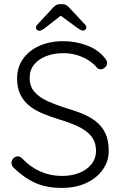

<svg xmlns="http://www.w3.org/2000/svg" viewBox="-20 -912 602 942"><path d="M287.2 10Q211.2 10.8 155.2 -13.9Q99.2 -38.5 47.5 -88.5Q42.8 -92.8 39.5 -98.9Q36.2 -105 36.2 -113Q36.2 -124.8 45.6 -134.8Q55 -144.8 67.2 -144.8Q78.8 -144.8 88.5 -135Q128 -92.8 177.5 -70.8Q227 -48.8 284.2 -48.8Q331.8 -48.8 369.5 -64Q407.2 -79.2 429.2 -107Q451.2 -134.8 451.2 -171.8Q450.5 -217.5 425.8 -246Q401 -274.5 359.9 -293.1Q318.8 -311.8 269.2 -326.5Q228 -339 190.8 -354.4Q153.5 -369.8 124.9 -392.2Q96.2 -414.8 80 -447.8Q63.8 -480.8 63.8 -527.5Q63.8 -580.5 92 -621.6Q120.2 -662.8 171.6 -686.4Q223 -710 291.2 -710Q350.2 -710 404.6 -689.8Q459 -669.5 491 -631.2Q505.8 -615 505.8 -602.2Q505.8 -591.5 495.9 -581.8Q486 -572 473.5 -572Q463.8 -572 457 -578.8Q439.5 -600.2 413.6 -616.5Q387.8 -632.8 356.2 -642Q324.8 -651.2 291.2 -651.2Q243.8 -651.2 206.4 -636.5Q169 -621.8 147.2 -594.9Q125.5 -568 125.5 -529.5Q125.5 -487.5 149.8 -460.5Q174 -433.5 213 -416Q252 -398.5 295.8 -384.2Q339.2 -371.8 378.8 -356.4Q418.2 -341 448.6 -317.9Q479 -294.8 496.2 -259.6Q513.5 -224.5 513.5 -172Q513.5 -121.2 484.6 -80.2Q455.8 -39.2 405.1 -15Q354.5 9.2 287.2 10ZM270.8 -840.2 288.5 -843.2 200 -774Q192 -768.5 185.6 -764.8Q179.2 -761 173 -761Q166 -761 161.1 -766Q156.2 -771 156.2 -776.2Q156.2 -780.5 158.1 -784.2Q160 -788 164.5 -792.8L241 -875.2Q248.8 -883.2 256 -887.4Q263.2 -891.5 274.2 -891.5H285.8Q296.8 -891.5 304 -887.4Q311.2 -883.2 319 -875.2L395.5 -793.5Q400 -788.8 401.9 -785Q403.8 -781.2 403.8 -777Q403.8 -771.8 399 -766.8Q394.2 -761.8 387 -761.8Q381.5 -761.8 374.8 -765.5Q368 -769.2 360 -774.8Z"/></svg>

Font: Quicksand Variable Light
Style: Regular
Weight: 300
Designer: Andrew Paglinawan
Foundry: Andrew Paglinawan
Version: Version 3.004